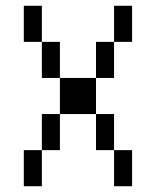

<svg xmlns="http://www.w3.org/2000/svg" viewBox="-20 -645 540 665"><path d="M125 -500H62.5V-625H125ZM62.5 -125H125V0H62.5ZM125 -250H187.5V-125H125ZM125 -500H187.5V-375H125ZM187.5 -375H312.5V-250H187.5ZM312.5 -250H375V-125H312.5ZM312.5 -500H375V-375H312.5ZM375 -125H437.5V0H375ZM375 -625H437.5V-500H375Z"/></svg>

Font: 寒蝉点阵体 16px
Style: Regular
Weight: 400
Designer: Designed by Warren2060
Foundry: ChillType
Version: Version 1.000